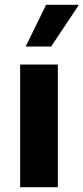

<svg xmlns="http://www.w3.org/2000/svg" viewBox="-20 -780 347 800"><path d="M64 0V-511H221V0ZM87 -586 172 -760H306L307 -757L193 -586Z"/></svg>

Font: Chivo Medium
Style: Bold
Weight: 700
Version: Version 2.002